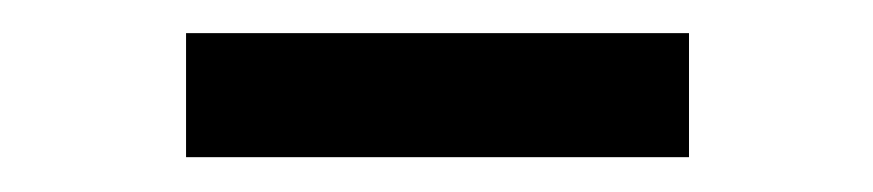

<svg xmlns="http://www.w3.org/2000/svg" viewBox="-20 -750 514 113"><path d="M385.5 -730.5V-657.5H89.5V-730.5Z"/></svg>

Font: Merriweather 24pt Medium
Style: Regular
Weight: 500
Designer: Eben Sorkin
Foundry: Eben Sorkin
Version: Version 2.100